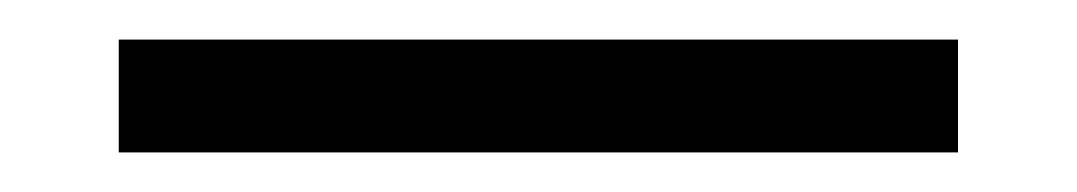

<svg xmlns="http://www.w3.org/2000/svg" viewBox="-20 -8 544 97"><path d="M40 69V12H464V69Z"/></svg>

Font: Mate
Style: Italic
Weight: 400
Italic angle: -10.8°
Designer: Eduardo Rodriguez Tunni
Foundry: Eduardo Rodriguez Tunni
Version: Version 1.003; ttfautohint (v1.8.4.7-5d5b);gftools[0.9.24]